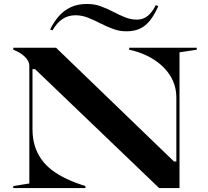

<svg xmlns="http://www.w3.org/2000/svg" viewBox="-20 -949 1052 969"><path d="M47 0V-10L128 -23V-617Q128 -640 106 -662Q84 -684 47 -698V-708H263L858 -134H870V-455Q870 -493 859 -525Q848 -557 827 -584.5Q806 -612 777 -634Q748 -656 711.5 -672.5Q675 -689 632 -698V-708H973V-698L886 -685V0H783L157 -600H144V-298Q144 -251 155.5 -213.5Q167 -176 189 -145Q211 -114 243.5 -89.5Q276 -65 318 -45.5Q360 -26 411 -10V0ZM618 -791Q583 -791 550.5 -803Q518 -815 487 -831Q456 -847 424.5 -859.5Q393 -872 361 -872Q324 -872 295.5 -853Q267 -834 245 -796L233 -800Q252 -839 277 -867.5Q302 -896 337 -912.5Q372 -929 419 -929Q457 -929 489.5 -917Q522 -905 551.5 -889.5Q581 -874 610.5 -862Q640 -850 671 -850Q703 -850 726 -869Q749 -888 766 -923L779 -918Q759 -873 736.5 -845Q714 -817 685.5 -804Q657 -791 618 -791Z"/></svg>

Font: Kalnia SemiExpanded
Style: Regular
Weight: 400
Width: 6
Designer: Frida Medrano
Foundry: Frida Medrano
Version: Version 1.105